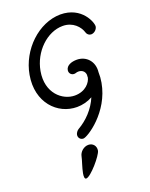

<svg xmlns="http://www.w3.org/2000/svg" viewBox="-206 -771 1078 1382"><g transform="rotate(-20 332.5 -80.0)"><path d="M229.1 346.4C225.3 368.2 204.4 424.5 197.5 463.6C193.2 488.2 194.6 506.4 207.3 506.4C241.8 506.4 348.5 380.9 354.6 346.4C360.7 311.8 337.5 283.6 302.9 283.6C268.4 283.6 235.2 311.8 229.1 346.4ZM78.5 -334.4C42.8 -132.3 172.7 0.3 321.8 0.3C363.1 0.3 405.1 -10.3 441.2 -30.6C408.2 48.8 345.5 113.4 278.2 151.8C266.2 158.2 254.2 174.5 252 187.3C248 210 263.7 229.1 286.4 229.1C318.1 229.1 508.2 109 545.8 -104.3C550.5 -130.7 552.4 -157.1 551.5 -183C560.6 -263.8 506.2 -320.7 434.1 -320.7C394.6 -320.7 354.6 -306.8 348.5 -272.7C344.5 -250 360.3 -230.9 383 -230.9C396 -230.9 400.3 -236.7 416.6 -236.7C440 -236.7 464.7 -224 467.2 -191.8C466.8 -190.6 466.6 -189.4 466.4 -188.2C465.4 -182.7 466.5 -175.9 466.3 -174.5C459.8 -138.1 418.3 -82.9 334.7 -82.9C241.6 -82.9 133.3 -170.7 161.9 -332.9C186.7 -473.4 302.4 -583.8 421.9 -583.8C499.9 -583.8 547.7 -530.5 561.8 -481.8C565.7 -468.2 580 -456.4 595.5 -456.4C618.2 -456.4 640.7 -475.5 644.7 -498.2C649.5 -525.3 599.8 -667.3 433.6 -667.3C267.1 -665.2 110.5 -516.2 78.5 -334.4Z"/></g></svg>

Font: TudorRose
Style: Oblique
Weight: 500
Italic angle: 10°
Version: Version 001.000